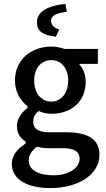

<svg xmlns="http://www.w3.org/2000/svg" viewBox="-20 -740 540 977"><path d="M166 8 168 7H170C188 12 206 14 232 14H296C349 14 385 25 385 68C385 115 329 152 253 152C178 152 126 126 126 77C126 52 139 29 166 8ZM235 217C388 217 486 142 486 49C486 -32 429 -67 314 -67H231C173 -67 149 -86 149 -120C149 -145 159 -159 174 -173L176 -175L179 -174C199 -165 222 -161 241 -161C338 -161 416 -218 416 -325C416 -358 404 -388 389 -406L382 -415H478V-491H309H308C289 -498 266 -503 241 -503C144 -503 56 -441 56 -329C56 -272 86 -226 118 -201L120 -199V-190L118 -189C91 -169 66 -136 66 -100C66 -61 84 -37 108 -21L110 -20V-10L108 -8C64 20 40 55 40 94C40 175 122 217 235 217ZM154 -330C154 -396 192 -434 241 -434C290 -434 327 -395 327 -330C327 -263 289 -223 241 -223C192 -223 154 -263 154 -330ZM282 -590C258 -597 240 -610 240 -635C240 -664 275 -674 320 -680L313 -720C234 -713 168 -685 168 -628C168 -585 191 -562 264 -553Z"/></svg>

Font: Falling Sky
Style: Light
Weight: 400
Designer: Paul D. Hunt
Foundry: Adobe Systems Incorporated
Version: Version 1.02